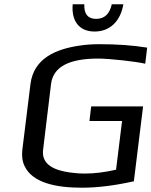

<svg xmlns="http://www.w3.org/2000/svg" viewBox="-20 -865 706 895"><path d="M657 -568 666 -643C598 -654 524 -659 444 -659C411 -659 379 -657 348 -652C242 -636 137 -594 122 -473L84 -166C81 -137 84 -112 95 -90C132 -13 240 10 362 10C434 10 515 0 604 -20L647 -369H405L397 -301H549L521 -74C469 -62 421 -56 376 -56C351 -56 327 -58 306 -61C241 -70 171 -94 181 -168L218 -474C228 -553 301 -592 438 -592C490 -592 616 -578 657 -568ZM555 -845H501C491 -800 467 -777 428 -777C390 -777 371 -800 373 -845H319C312 -771 346 -718 421 -718C496 -718 543 -771 555 -845Z"/></svg>

Font: Gamestation Text
Style: Italic
Weight: 400
Designer: Jonas Hecksher
Foundry: Jonas Hecksher, Playtypeª, e-types AS
Version: Version 1.003